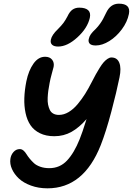

<svg xmlns="http://www.w3.org/2000/svg" viewBox="-20 -1027 731 1056"><path d="M506.8 -776.9Q483.4 -776.9 474.1 -786.1Q464.8 -795.4 467.8 -811Q470.7 -826.2 479.7 -838.9Q488.8 -851.6 506.8 -868.2Q520 -881.8 530.5 -896.7Q541 -911.6 546.9 -922.9Q552.7 -934.1 564 -957Q587.4 -1006.8 633.8 -1006.8Q700.2 -1006.8 689 -950.2Q680.2 -906.2 650.1 -865.7Q620.1 -825.2 581.1 -801Q542 -776.9 506.8 -776.9ZM299.8 -771Q276.9 -771 266.4 -781Q255.9 -791 259.8 -809.1Q265.1 -835 297.9 -866.2Q317.9 -886.2 328.9 -900.9Q339.8 -915.5 351.1 -937Q363.3 -963.4 378.9 -974.1Q394.5 -984.9 416 -984.9Q449.2 -984.9 464.6 -971.2Q480 -957.5 474.1 -929.2Q461.4 -872.6 406 -821.8Q350.6 -771 299.8 -771ZM241.2 8.8Q191.9 8.8 150.4 -6.3Q108.9 -21.5 83.7 -45.2Q58.6 -68.8 45.9 -97.2Q33.2 -125.5 37.1 -152.8Q40 -174.8 54.2 -190.9Q68.4 -207 88.9 -207Q99.6 -207 108.9 -199.2Q118.2 -191.4 125.2 -179.7Q132.3 -168 143.3 -154.5Q154.3 -141.1 167 -129.4Q179.7 -117.7 201.7 -109.9Q223.6 -102.1 251 -102.1Q309.1 -102.1 348.4 -143.8Q387.7 -185.5 418 -261.2Q432.1 -295.4 456.1 -372.1Q416 -325.7 373.3 -301.8Q330.6 -277.8 278.8 -277.8Q232.9 -277.8 199.7 -294.2Q166.5 -310.5 147.7 -338.4Q128.9 -366.2 120.6 -405.3Q112.3 -444.3 113.8 -487.5Q115.2 -530.8 125 -580.1Q137.2 -639.2 164.1 -677Q190.9 -714.8 228 -714.8Q253.9 -714.8 266.6 -698.7Q279.3 -682.6 274.9 -659.2Q274.4 -656.2 265.6 -624.5Q256.8 -592.8 252.9 -570.8Q248.5 -547.9 245.8 -529.1Q243.2 -510.3 242.2 -489Q241.2 -467.8 244.4 -451.9Q247.6 -436 253.9 -422.6Q260.3 -409.2 273.2 -402.1Q286.1 -395 304.2 -395Q331.1 -395 357.4 -410.6Q383.8 -426.3 407 -454.1Q430.2 -481.9 448.2 -510.7Q466.3 -539.6 484.9 -576.2Q498 -601.6 506.8 -617.7Q515.6 -633.8 527.8 -653.3Q540 -672.9 549.8 -684.1Q559.6 -695.3 571 -703.1Q582.5 -710.9 592.8 -710.9Q624.5 -710.9 636.2 -681.6Q647.9 -652.3 637.2 -601.1Q621.6 -523.4 592.3 -412.8Q563 -302.2 534.2 -229Q440.4 8.8 241.2 8.8Z"/></svg>

Font: Shantell Sans Normal
Style: Italic
Weight: 600
Italic angle: -11.31°
Designer: Stephen Nixon, Anya Danilova, Shantell Martin
Foundry: Arrow Type
Version: Version 1.006;[559af2be0]